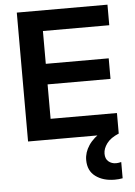

<svg xmlns="http://www.w3.org/2000/svg" viewBox="-63 -762 744 1061"><g transform="rotate(-5 309.5 -231.5)"><path d="M574 0H71V-715H574V-601H206V-114H574ZM555 -305H196V-419H555ZM574 158V248Q563 250 552 251Q541 252 530 252Q466 252 424 221Q382 190 382 130Q382 88 408 49Q434 10 488 -22L574 0Q528 19 507 47.5Q486 76 486 104Q486 133 503.5 147.5Q521 162 545 162Q550 162 558 161Q566 160 574 158Z"/></g></svg>

Font: Wix Madefor Display
Style: Bold
Weight: 700
Designer: Dalton Maag Ltd
Foundry: Dalton Maag Ltd
Version: Version 3.100